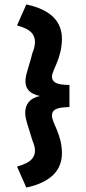

<svg xmlns="http://www.w3.org/2000/svg" viewBox="-20 -782 387 868"><path d="M57 -29 99 66C178 49 260 9 260 -89C260 -177 214 -225 215 -261C216 -284 231 -297 294 -298V-398C232 -398 216 -412 215 -435C214 -463 260 -518 260 -607C260 -706 178 -745 99 -762L57 -667C105 -653 164 -632 126 -541C114 -489 94 -443 95 -414C95 -381 115 -357 161 -348C115 -339 95 -311 94 -275C92 -244 113 -198 126 -148C164 -65 105 -43 57 -29Z"/></svg>

Font: Lineal
Style: Bold
Weight: 700
Designer: Created by Frank Adebiaye with contributions from Anton Moglia & Ariel Martín Pérez
Created by Frank ADEBIAYE with FontF
Foundry: Velvetyne Type Foundry
Version: Version 2.000;Glyphs 3.2 (3227)